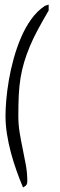

<svg xmlns="http://www.w3.org/2000/svg" viewBox="-20 -739 261 834"><path d="M3.9 -235.4Q3.9 -264.6 7.3 -305.2Q10.7 -345.7 18.6 -391.6Q26.4 -437.5 39.6 -484.9Q52.7 -532.2 71.3 -575.7Q89.8 -619.1 115.2 -654.8Q140.6 -690.4 173.8 -712.9Q175.8 -713.9 182.6 -716.3Q189.5 -718.8 191.4 -718.8V-693.4Q165 -648.4 144.5 -610.4Q124 -572.3 109.4 -537.1Q94.7 -502 85 -469.2Q75.2 -436.5 69.3 -400.9Q63.5 -365.2 61.5 -325.2Q59.6 -285.2 59.6 -235.4Q59.6 -198.2 65.4 -162.6Q71.3 -127 78.6 -92.3Q85.9 -57.6 92.3 -22.5Q98.6 12.7 98.6 48.8Q98.6 57.6 95.2 63.5Q91.8 69.3 80.1 75.2Q65.4 41 51.8 2.4Q38.1 -36.1 27.3 -76.2Q16.6 -116.2 10.3 -156.7Q3.9 -197.3 3.9 -235.4Z"/></svg>

Font: Annie Use Your Telescope
Style: Regular
Weight: 400
Designer: Kimberly Geswein
Foundry: Kimberly Geswein
Version: Version 1.002 2001